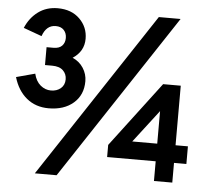

<svg xmlns="http://www.w3.org/2000/svg" viewBox="-52 -767 909 835"><g transform="rotate(5 403.0 -350.0)"><path d="M165 -275Q108 -275 68.5 -307.5Q29 -340 12 -398L94 -420Q102 -387 122.5 -370Q143 -353 168 -353Q194 -353 211 -367.5Q228 -382 228 -407Q228 -430 212 -445.5Q196 -461 164 -461H133V-539H163Q188 -539 200.5 -552Q213 -565 213 -586Q213 -607 200.5 -620.5Q188 -634 165 -634Q124 -634 107 -585L27 -614Q46 -659 82 -685.5Q118 -712 167 -712Q227 -712 263 -676.5Q299 -641 299 -590Q299 -535 250 -503Q280 -490 297 -463.5Q314 -437 314 -406Q314 -346 273 -310.5Q232 -275 165 -275ZM130 12 608 -712H703L225 12ZM649 0V-86H437V-139L652 -423H729V-163H783V-86H729V0ZM649 -163V-305L540 -163Z"/></g></svg>

Font: Overpass Light
Style: Bold
Weight: 600
Designer: Delve Withrington, Thomas Jockin
Foundry: Delve Fonts
Version: Version 3.000;DELV;Overpass